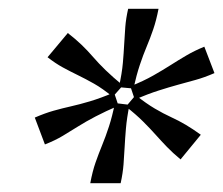

<svg xmlns="http://www.w3.org/2000/svg" viewBox="-20 -764 507 436"><path d="M88 -634Q106 -620 122.5 -611Q139 -602 156.5 -593.5Q174 -585 193.5 -574Q213 -563 236 -544L259 -570Q236 -589 220 -604.5Q204 -620 191.5 -634.5Q179 -649 165.5 -662Q152 -675 134 -689ZM82 -436Q105 -445 122.5 -455.5Q140 -466 157.5 -477Q175 -488 197 -499.5Q219 -511 249 -524L239 -554Q208 -541 184.5 -534Q161 -527 141 -522.5Q121 -518 101.5 -512.5Q82 -507 59 -497ZM254 -348Q259 -371 260.5 -390.5Q262 -410 263 -429.5Q264 -449 266 -472.5Q268 -496 274 -526L241 -530Q235 -500 227.5 -477Q220 -454 212 -434.5Q204 -415 197 -395Q190 -375 185 -348ZM271 -744Q266 -722 264.5 -702.5Q263 -683 262 -663.5Q261 -644 259 -621Q257 -598 250 -566L283 -563Q290 -594 297.5 -616.5Q305 -639 313 -658Q321 -677 328 -697.5Q335 -718 340 -744ZM390 -402 436 -458Q418 -471 402 -480.5Q386 -490 368.5 -498Q351 -506 331.5 -517.5Q312 -529 288 -548L266 -522Q289 -504 305 -488Q321 -472 333.5 -458Q346 -444 359 -430.5Q372 -417 390 -402ZM467 -598 444 -658Q422 -649 404 -638.5Q386 -628 368 -616.5Q350 -605 328 -592.5Q306 -580 276 -568L286 -538Q317 -551 340.5 -558.5Q364 -566 384 -571.5Q404 -577 424 -582.5Q444 -588 467 -598Z"/></svg>

Font: Roboto Serif 20pt Light
Style: Italic
Weight: 300
Italic angle: -10°
Version: Version 1.007